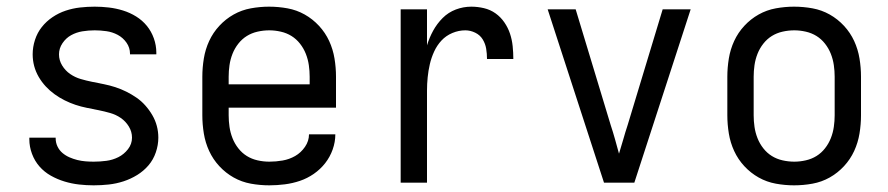

<svg xmlns="http://www.w3.org/2000/svg" viewBox="-20 -548 2665 576"><path d="M261 8Q239 8 217 5.5Q195 3 173.5 -3.5Q152 -10 132.5 -21Q113 -32 98.5 -48.5Q84 -65 76 -86.5Q68 -108 68 -130V-135H147V-133Q147 -120 152.5 -108.5Q158 -97 167.5 -89Q177 -81 188.5 -76Q200 -71 212 -68Q224 -65 236.5 -64Q249 -63 261 -63Q280 -63 299 -65.5Q318 -68 335 -76.5Q352 -85 364 -100.5Q376 -116 376 -135Q376 -153 366.5 -168.5Q357 -184 342.5 -194Q328 -204 310.5 -209Q293 -214 275.5 -217.5Q258 -221 240.5 -224.5Q223 -228 206.5 -233.5Q190 -239 174 -247Q158 -255 143.5 -265.5Q129 -276 117 -289Q105 -302 96 -317.5Q87 -333 82.5 -350Q78 -367 78 -385Q78 -407 85 -428.5Q92 -450 105.5 -467Q119 -484 137.5 -496.5Q156 -509 177 -516Q198 -523 220 -525.5Q242 -528 264 -528Q285 -528 306.5 -525.5Q328 -523 349 -516.5Q370 -510 388.5 -498.5Q407 -487 420.5 -470.5Q434 -454 441.5 -433Q449 -412 449 -390V-385H370V-387Q370 -405 359.5 -420Q349 -435 333 -443.5Q317 -452 299 -454.5Q281 -457 264 -457Q245 -457 227 -454Q209 -451 193.5 -442.5Q178 -434 167.5 -418.5Q157 -403 157 -385Q157 -367 166.5 -351.5Q176 -336 190.5 -326Q205 -316 222 -311Q239 -306 256.5 -302.5Q274 -299 291.5 -295.5Q309 -292 326 -286.5Q343 -281 359 -273Q375 -265 389.5 -255Q404 -245 416 -231.5Q428 -218 437 -202.5Q446 -187 450.5 -170Q455 -153 455 -135Q455 -113 447.5 -91Q440 -69 425.5 -52Q411 -35 391.5 -23Q372 -11 350.5 -4Q329 3 306.5 5.5Q284 8 261 8Z M788 8Q760 8 732.5 3Q705 -2 681 -15.5Q657 -29 638 -49.5Q619 -70 607.5 -95Q596 -120 591.5 -147.5Q587 -175 587 -202V-318Q587 -345 591.5 -372.5Q596 -400 607.5 -425Q619 -450 638 -470.5Q657 -491 681 -504.5Q705 -518 732.5 -523Q760 -528 787 -528Q815 -528 842.5 -523Q870 -518 894 -504.5Q918 -491 937 -470.5Q956 -450 967.5 -425Q979 -400 983.5 -372.5Q988 -345 988 -318V-225H666V-202Q666 -185 668.5 -167.5Q671 -150 677.5 -133.5Q684 -117 695 -103Q706 -89 720.5 -80Q735 -71 752.5 -67Q770 -63 788 -63Q808 -63 828 -66.5Q848 -70 865.5 -80Q883 -90 895 -107.5Q907 -125 907 -145H986Q986 -122 978 -99.5Q970 -77 955.5 -58.5Q941 -40 921.5 -26.5Q902 -13 880 -5.5Q858 2 834.5 5Q811 8 788 8ZM666 -295H909V-318Q909 -335 906.5 -352.5Q904 -370 897.5 -386.5Q891 -403 880 -417Q869 -431 854.5 -440Q840 -449 822.5 -453Q805 -457 788 -457Q770 -457 752.5 -453Q735 -449 720.5 -440Q706 -431 695 -417Q684 -403 677.5 -386.5Q671 -370 668.5 -352.5Q666 -335 666 -318Z M1182 0V-520H1261V-412Q1268 -435 1279.5 -456Q1291 -477 1308 -494Q1325 -511 1347.5 -519.5Q1370 -528 1394 -528Q1413 -528 1432 -523.5Q1451 -519 1466.5 -508Q1482 -497 1493 -481Q1504 -465 1510 -447Q1516 -429 1518 -409.5Q1520 -390 1520 -371H1441Q1441 -387 1438.5 -402Q1436 -417 1428 -430Q1420 -443 1405.5 -450Q1391 -457 1376 -457Q1356 -457 1337 -449Q1318 -441 1304.5 -426.5Q1291 -412 1282.5 -393.5Q1274 -375 1269.5 -355.5Q1265 -336 1263 -316Q1261 -296 1261 -276V0Z M1883 0H1792L1623 -520H1707L1812 -173Q1819 -152 1825 -130.5Q1831 -109 1837 -87Q1844 -109 1850 -130.5Q1856 -152 1863 -173L1968 -520H2052Z M2362 8Q2335 8 2307.5 3Q2280 -2 2256 -15.5Q2232 -29 2213 -49.5Q2194 -70 2182.5 -95Q2171 -120 2166.5 -147.5Q2162 -175 2162 -202V-318Q2162 -345 2166.5 -372.5Q2171 -400 2182.5 -425Q2194 -450 2213 -470.5Q2232 -491 2256 -504.5Q2280 -518 2307.5 -523Q2335 -528 2362 -528Q2390 -528 2417.5 -523Q2445 -518 2469 -504.5Q2493 -491 2512 -470.5Q2531 -450 2542.5 -425Q2554 -400 2558.5 -372.5Q2563 -345 2563 -318V-202Q2563 -175 2558.5 -147.5Q2554 -120 2542.5 -95Q2531 -70 2512 -49.5Q2493 -29 2469 -15.5Q2445 -2 2417.5 3Q2390 8 2362 8ZM2363 -63Q2380 -63 2397.5 -67Q2415 -71 2429.5 -80Q2444 -89 2455 -103Q2466 -117 2472.5 -133.5Q2479 -150 2481.5 -167.5Q2484 -185 2484 -202V-318Q2484 -335 2481.5 -352.5Q2479 -370 2472.5 -386.5Q2466 -403 2455 -417Q2444 -431 2429.5 -440Q2415 -449 2397.5 -453Q2380 -457 2363 -457Q2345 -457 2327.5 -453Q2310 -449 2295.5 -440Q2281 -431 2270 -417Q2259 -403 2252.5 -386.5Q2246 -370 2243.5 -352.5Q2241 -335 2241 -318V-202Q2241 -185 2243.5 -167.5Q2246 -150 2252.5 -133.5Q2259 -117 2270 -103Q2281 -89 2295.5 -80Q2310 -71 2327.5 -67Q2345 -63 2363 -63Z"/></svg>

Font: Iosevka Pride
Style: Regular
Weight: 400
Monospace: yes
Designer: Belleve Invis
Foundry: Belleve Invis
Version: Version 30.3.1; ttfautohint (v1.8.4)